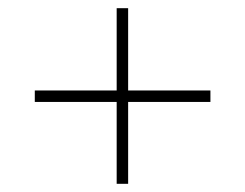

<svg xmlns="http://www.w3.org/2000/svg" viewBox="-20 -592 599 469"><path d="M265 -143V-343H65V-371H265V-572H293V-371H494V-343H293V-143Z"/></svg>

Font: Noto Serif Tamil Thin
Style: Italic
Weight: 100
Italic angle: -12°
Designer: Indian Type Foundry, Tom Grace, and the Monotype Design Team
Foundry: Monotype Imaging Inc.
Version: Version 2.003; ttfautohint (v1.8.4.7-5d5b)